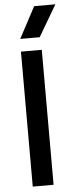

<svg xmlns="http://www.w3.org/2000/svg" viewBox="-60 -933 379 964"><g transform="rotate(-5 129.0 -451.0)"><path d="M64.9 0V-680.2H169.9V0ZM66.9 -744.1 150.9 -901.9H257.8L165 -744.1Z"/></g></svg>

Font: TASA Orbiter Deck Medium
Style: Regular
Weight: 500
Designer: Weizhong Zhang
Version: Version 1.000;Glyphs 3.1.2 (3151)